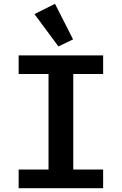

<svg xmlns="http://www.w3.org/2000/svg" viewBox="-20 -989 640 1009"><path d="M522 0V-98H365V-600H522V-698H78V-600H235V-98H78V0ZM287 -745 364 -782 269 -969 161 -915Z"/></svg>

Font: IBM Mono SemiBold
Style: Regular
Weight: 600
Monospace: yes
Designer: Mike Abbink, Paul van der Laan, Pieter van Rosmalen
Foundry: Bold Monday
Version: Version 2.3